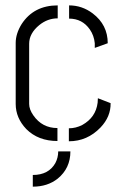

<svg xmlns="http://www.w3.org/2000/svg" viewBox="-20 -531 465 723"><path d="M103.5 171.9V127.9Q163.1 127.9 188.5 83Q199.2 62.5 199.2 39.1H245.1Q245.1 102.5 197.3 141.6Q159.2 171.9 103.5 171.9ZM39.1 -139.6Q39.1 -86.9 79.1 -44.9Q124 0 196.3 0V-48.8Q138.7 -48.8 105.5 -96.7Q89.8 -119.1 89.8 -139.6V-366.2Q89.8 -405.3 127.9 -436.5Q159.2 -461.9 197.3 -461.9V-510.7Q107.4 -510.7 61.5 -440.4Q39.1 -404.3 39.1 -369.1ZM240.2 -460.9Q290 -460.9 318.4 -419.9Q334 -397.5 336.9 -368.2V-350.6L385.7 -368.2Q385.7 -437.5 329.1 -480.5Q289.1 -510.7 240.2 -510.7ZM239.3 1Q308.6 1 358.4 -50.8Q397.5 -91.8 396.5 -142.6L348.6 -161.1Q348.6 -159.2 348.1 -152.8Q347.7 -146.5 347.7 -144.5Q340.8 -88.9 290 -60.5Q265.6 -47.9 239.3 -47.9Z"/></svg>

Font: Post No Bills Jaffna
Style: Regular
Weight: 400
Designer: Kosala Senevirathne, Siva Puranthara, Lasantha Premarathna, Tharique Azeez
Foundry: Mooniak
Version: Version 1.220 ; ttfautohint (v1.6)